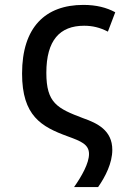

<svg xmlns="http://www.w3.org/2000/svg" viewBox="-20 -569 570 783"><path d="M282 194H380C410 151 438 96 438 42C438 -38 376 -67 319 -87C213 -127 169 -149 169 -272C169 -405 224 -464 323 -464C357 -464 387 -457 420 -440L450 -519C415 -538 373 -549 320 -549C165 -549 70 -458 70 -269C70 -96 149 -52 256 -13C311 7 343 20 343 59C343 97 313 150 282 194Z"/></svg>

Font: Noto Sans Mono Condensed Medium
Style: Regular
Weight: 500
Width: 3
Designer: Monotype Design Team
Foundry: Monotype Imaging Inc.
Version: Version 2.014